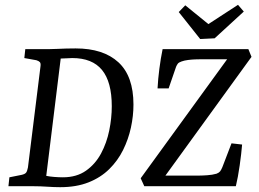

<svg xmlns="http://www.w3.org/2000/svg" viewBox="-20 -773 1075 797"><path d="M230 4Q205 4 176 2Q147 0 119 0H15L19 -37L69 -47Q83 -50 88 -56Q93 -62 96 -78L148 -497Q150 -510 145.5 -515Q141 -520 131 -523L81 -532L85 -569H182Q197 -569 216 -570Q235 -571 255 -571.5Q275 -572 294 -572Q409 -572 471.5 -514.5Q534 -457 534 -339Q534 -292 523.5 -243.5Q513 -195 491 -150.5Q469 -106 433.5 -71Q398 -36 347.5 -16Q297 4 230 4ZM241 -37Q298 -37 337 -64.5Q376 -92 399.5 -136Q423 -180 433.5 -231.5Q444 -283 444 -332Q444 -433 403.5 -482.5Q363 -532 280 -532Q269 -532 257.5 -531Q246 -530 232 -530L172 -43Q186 -40 205.5 -38.5Q225 -37 241 -37ZM579 0 564 -33 933 -541 943 -527H814Q805 -527 790.5 -526.5Q776 -526 760.5 -524Q745 -522 734 -518Q722 -514 718 -508.5Q714 -503 711 -496L680 -406H634Q636 -445 641.5 -487.5Q647 -530 655 -569H1011L1024 -537L655 -28L641 -44H799Q817 -44 839.5 -45.5Q862 -47 879 -52Q889 -56 893.5 -61.5Q898 -67 903 -79L941 -178L985 -173Q982 -136 975 -86.5Q968 -37 959 0ZM992 -725 871 -614 811 -611 722 -723 749 -751 845 -673 968 -753Z"/></svg>

Font: Yrsa
Style: Italic
Weight: 400
Italic angle: -7.10001°
Designer: Anna Giedrys (Yrsa+Rasa design), David Brezina (Yrsa art-direction, Rasa art-direction, design)
Foundry: Rosetta Type Foundry
Version: Version 2.004